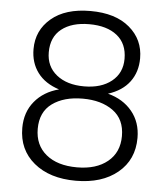

<svg xmlns="http://www.w3.org/2000/svg" viewBox="-53 -774 730 843"><g transform="rotate(5 312.0 -353.0)"><path d="M204.1 -372.1Q141.6 -392.1 109.4 -435.3Q77.1 -478.5 77.1 -539.1Q77.1 -621.6 139.4 -674.3Q201.7 -727.1 312 -727.1Q422.4 -727.1 484.6 -674.3Q546.9 -621.6 546.9 -539.1Q546.9 -478.5 514.6 -435.3Q482.4 -392.1 419.9 -372.1Q487.3 -354.5 526.6 -306.6Q565.9 -258.8 565.9 -189.9Q565.9 -93.8 496.6 -36.4Q427.2 21 312 21Q196.8 21 127.4 -36.4Q58.1 -93.8 58.1 -189.9Q58.1 -258.8 97.4 -306.6Q136.7 -354.5 204.1 -372.1ZM126 -191.9Q126 -120.1 175.8 -79.1Q225.6 -38.1 312 -38.1Q397 -38.1 447 -79.1Q497.1 -120.1 497.1 -191.9Q497.1 -266.1 445.3 -303.5Q393.6 -340.8 312 -340.8Q229 -340.8 177.5 -303.5Q126 -266.1 126 -191.9ZM145 -530.8Q145 -468.3 190.7 -431.6Q236.3 -395 312 -395Q387.7 -395 433.3 -431.6Q479 -468.3 479 -530.8Q479 -597.7 434.3 -633.3Q389.6 -668.9 312 -668.9Q234.9 -668.9 189.9 -633.5Q145 -598.1 145 -530.8Z"/></g></svg>

Font: PoppinsZ Light
Style: Regular
Weight: 300
Designer: Ninad Kale (Devanagari), Jonny Pinhorn (Latin)
Foundry: Indian Type Foundry
Version: Version 3.002;FEAKit 1.0